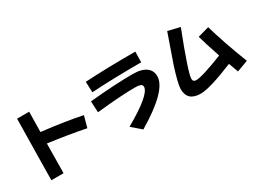

<svg xmlns="http://www.w3.org/2000/svg" viewBox="-48 -1533 3096 2323"><g transform="rotate(-30 1500.0 -371.5)"><path d="M370.1 -804.7Q370.1 -788.1 365.2 -523.4Q689 -486.3 922.9 -437.5L879.9 -279.3Q651.4 -325.7 363.3 -364.3L358.4 47.9H188Q188.5 44.9 194.3 -378.4Q201.2 -801.8 201.2 -804.7Z M1845.7 -792 1842.8 -644.5Q1440.4 -644.5 1149.9 -625.5L1144 -774.9Q1440.9 -793 1845.7 -792ZM1927.7 -401.4Q1927.7 -207 1459.5 72.3L1330.1 -39.1Q1724.6 -263.7 1724.6 -371.6Q1724.6 -384.8 1719 -393.3Q1713.4 -401.9 1700.7 -407.2Q1675.8 -418.9 1618.7 -418.5Q1432.1 -418.5 1087.9 -382.3L1080.1 -538.6Q1434.6 -572.8 1682.6 -572.8Q1806.6 -572.8 1869.6 -524.4Q1927.7 -481.4 1927.7 -401.4Z M2752.9 -97.2Q2408.2 44.9 2280.3 44.9Q2094.2 44.9 2094.2 -124Q2094.7 -197.3 2165 -416.5Q2195.3 -508.8 2304.2 -814.9L2471.7 -774.9Q2268.6 -253.9 2268.1 -167Q2268.6 -124.5 2312.5 -124Q2397 -124 2700.7 -244.1Q2638.7 -425.3 2599.6 -563.5L2756.8 -607.4Q2828.6 -355.5 2959 -21L2801.8 37.1Q2787.1 -2 2752.9 -97.2Z"/></g></svg>

Font: Droid Sans
Style: Regular
Weight: 400
Foundry: Ascender Corporation
Version: Version 1.00 build 114